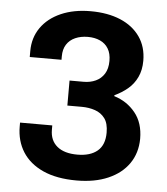

<svg xmlns="http://www.w3.org/2000/svg" viewBox="-51 -744 699 803"><g transform="rotate(5 298.0 -343.0)"><path d="M299.8 12Q216.2 12 159 -13.8Q101.9 -39.7 72.7 -85.8Q43.6 -132 43.6 -192.3V-208.6H178.9V-190.3Q178.9 -145.6 208.7 -120.8Q238.5 -96 293.8 -96Q347.9 -96 378 -121.3Q408 -146.5 408 -198.2Q408 -237.3 392.2 -258.3Q376.5 -279.3 350.8 -288Q325.1 -296.8 295 -296.8H234.5V-401.8H293.8Q321.7 -401.8 344.2 -412.2Q366.7 -422.5 380.2 -444Q393.6 -465.5 393.6 -498.1Q393.6 -529.3 381.2 -549.6Q368.9 -570 346.6 -580.2Q324.4 -590.4 295.4 -590.4Q265.7 -590.4 242.3 -580.1Q219 -569.8 206.2 -549.7Q193.4 -529.7 193.4 -500.1V-485.4H60.1V-510.4Q60.1 -566.3 89.7 -608.8Q119.4 -651.3 173.1 -674.9Q226.7 -698.4 297.5 -698.4Q369.2 -698.4 422.5 -676.1Q475.7 -653.7 505.1 -611.6Q534.6 -569.5 534.6 -510.7Q534.6 -472 520.5 -442.1Q506.4 -412.3 482 -391.8Q457.5 -371.2 426.7 -357.1V-353.1Q480.6 -336.7 515.2 -294.1Q549.9 -251.6 549.9 -184.7Q549.4 -125 518.7 -80.7Q488 -36.5 432 -12.3Q376.1 12 299.8 12Z"/></g></svg>

Font: Archivo SemiBold
Style: Regular
Weight: 600
Designer: Hector Gatti
Foundry: Omnibus-Type
Version: Version 2.001